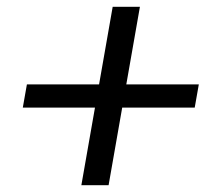

<svg xmlns="http://www.w3.org/2000/svg" viewBox="-20 -544 647 564"><path d="M259 -228H47L59 -296H271L311 -524H391L351 -296H564L552 -228H339L299 0H219Z"/></svg>

Font: Sarabun
Style: Italic
Weight: 400
Italic angle: -10°
Designer: Suppakit Chalermlarp | Katatrad Co.,Ltd.
Foundry: Cadson Demak Co.,Ltd.
Version: Version 1.000; ttfautohint (v1.6)